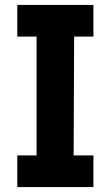

<svg xmlns="http://www.w3.org/2000/svg" viewBox="-20 -757 448 777"><path d="M50 0V-128H128V-609H50V-737H358V-609H280L278 -128H358V0Z"/></svg>

Font: Tomorrow SemiBold
Style: Regular
Weight: 600
Designer: Tony de Marco, Monica Rizzolli
Foundry: Just in Type
Version: Version 2.002